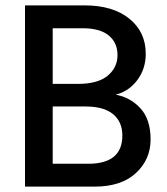

<svg xmlns="http://www.w3.org/2000/svg" viewBox="-20 -694 621 714"><path d="M298 -298H176V-85H308Q435 -85 435 -190Q435 -241 400.5 -269.5Q366 -298 298 -298ZM286 -589H176V-382H269Q344 -382 380.5 -412.5Q417 -443 417 -489Q417 -535 384.5 -562Q352 -589 286 -589ZM332 0H73V-674H294Q400 -674 461 -624.5Q522 -575 522 -494Q522 -438 490.5 -396Q459 -354 410 -342Q465 -332 502.5 -291Q540 -250 540 -175.5Q540 -101 485.5 -50.5Q431 0 332 0Z"/></svg>

Font: Hind Jalandhar Medium
Style: Regular
Weight: 500
Designer: Namrata Goyal
Foundry: Indian Type Foundry
Version: Version 0.702;PS 1.0;hotconv 1.0.81;makeotf.lib2.5.63406